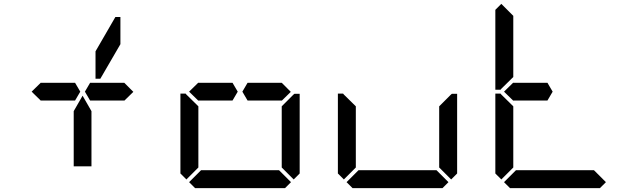

<svg xmlns="http://www.w3.org/2000/svg" viewBox="-20 -975 3304 995"><path d="M144 -500 192 -547V-546H328H369L396 -500L369 -454H212H209H192V-453ZM624 -546 671 -499 624 -453V-454H606H604H475H454H447L420 -500L447 -546H454H475H488ZM578 -887H604V-746L500 -567H475V-709ZM454 -157V-113H362V-327V-399L408 -479L454 -399V-327Z M1501 -485 1506 -489H1533V-76L1502 -45L1440 -107V-113V-218V-424ZM1488 -31 1457 0H991L960 -31L1022 -93H1042H1178H1270H1406H1426ZM946 -45 915 -76V-490H942L946 -485L1008 -424V-218V-113V-107ZM960 -500 1008 -547V-546H1144H1185L1212 -500L1185 -454H1028H1025H1008V-453ZM1440 -546 1487 -499 1440 -453V-454H1422H1420H1291H1270H1263L1236 -500L1263 -546H1270H1291H1304Z M2317 -485 2322 -489H2349V-76L2318 -45L2256 -107V-113V-218V-424ZM2304 -31 2273 0H1807L1776 -31L1838 -93H1858H1994H2086H2222H2242ZM1762 -45 1731 -76V-490H1758L1762 -485L1824 -424V-218V-113V-107Z M3120 -31 3089 0H2623L2592 -31L2654 -93H2674H2810H2902H3038H3058ZM2578 -45 2547 -76V-490H2574L2578 -485L2640 -424V-218V-113V-107ZM2578 -515 2574 -510H2547V-924L2578 -955L2640 -893V-887V-782V-576ZM2592 -500 2640 -547V-546H2776H2817L2844 -500L2817 -454H2660H2657H2640V-453Z"/></svg>

Font: DSEG14 Classic
Style: Regular
Weight: 400
Designer: Keshikan(Twitter:@keshinomi_88pro)
Version: Version 0.46